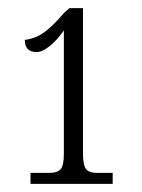

<svg xmlns="http://www.w3.org/2000/svg" viewBox="-20 -839 350 472"><path d="M55 -414H102Q121 -414 129 -423Q137 -432 137 -461V-764Q120 -740 102 -725.5Q84 -711 70 -711Q41 -711 41 -741Q67 -744 88.5 -759.5Q110 -775 138 -808L151 -819H184V-461Q184 -433 191.5 -423.5Q199 -414 218 -414H257V-387H55Z"/></svg>

Font: Noto Serif CondLight
Style: Regular
Weight: 300
Width: 3
Designer: Monotype Design Team
Foundry: Monotype Imaging Inc.
Version: Version 1.001